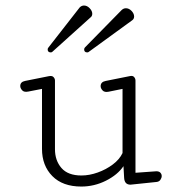

<svg xmlns="http://www.w3.org/2000/svg" viewBox="-20 -666 645 694"><path d="M163.6 -476.6Q152.3 -476.6 152.3 -487.3Q152.3 -491.7 155.3 -494.6L268.1 -639.2Q274.9 -646 283.7 -646Q294.9 -646 304.2 -636.2Q313.5 -626.5 313.5 -616.2Q313.5 -607.4 306.6 -602.5L168.9 -478.5Q167 -476.6 163.6 -476.6ZM295.4 -476.6Q284.2 -476.6 284.2 -487.3Q284.2 -491.7 287.1 -494.6L419.4 -629.4Q426.3 -636.2 435.1 -636.2Q446.3 -636.2 455.6 -626.5Q464.8 -616.7 464.8 -606.4Q464.8 -597.7 458 -592.8L300.8 -478.5Q298.8 -476.6 295.4 -476.6ZM273.9 8.3Q206.5 8.3 169.2 -29.5Q131.8 -67.4 131.8 -127.9V-344.7L82 -335Q66.9 -332 60.1 -339.6Q53.2 -347.2 53.2 -355Q53.2 -370.1 70.8 -373.5L156.2 -390.6Q168 -393.1 173.3 -387.5Q178.7 -381.8 178.7 -375V-126.5Q178.7 -85.9 202.1 -58.8Q225.6 -31.7 274.4 -31.7Q303.2 -31.7 333.3 -42.5Q363.3 -53.2 387.7 -71.5Q412.1 -89.8 422.9 -112.8V-344.7L372.6 -334.5Q357.9 -331.5 350.8 -339.1Q343.8 -346.7 343.8 -354.5Q343.8 -370.1 362.3 -373.5L450.2 -391.1Q460 -393.1 464.8 -387.5Q469.7 -381.8 469.7 -375V-41.5L544.9 -46.9Q555.2 -46.9 559.8 -41.7Q564.5 -36.6 564.5 -29.8Q564.5 -22.9 559.8 -16.1Q555.2 -9.3 545.9 -8.3L451.7 1.5Q430.2 1.5 428.7 -22.9L426.3 -65.4Q405.3 -34.2 363 -12.9Q320.8 8.3 273.9 8.3Z"/></svg>

Font: Cutive Mono
Style: Regular
Weight: 400
Designer: Vernon Adams
Foundry: Vernon Adams
Version: Version 1.110; ttfautohint (v1.8.4.7-5d5b)